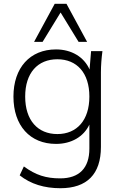

<svg xmlns="http://www.w3.org/2000/svg" viewBox="-20 -771 635 1014"><path d="M299 223C439 223 513 149 513 5V-389C513 -425 516 -463 521 -501H461L453 -404C424 -470 358 -510 276 -510C138 -510 51 -413 51 -261C51 -108 138 -11 276 -11C357 -11 422 -49 452 -113V14C452 116 399 171 298 171C223 171 169 154 106 108L84 155C142 201 214 223 299 223ZM283 -63C179 -63 113 -136 113 -261C113 -386 179 -458 283 -458C386 -458 452 -386 452 -261C452 -136 386 -63 283 -63ZM160 -550H205L300 -705L395 -550H440L331 -751H269Z"/></svg>

Font: Poppy and Pepper Light
Style: Regular
Weight: 300
Designer: Thy Ha
Foundry: Thy Ha
Version: Version 0.001;Glyphs 3.2 (3227)